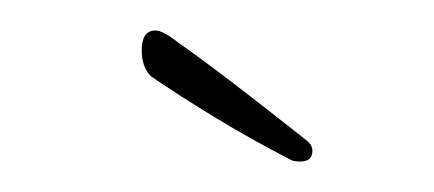

<svg xmlns="http://www.w3.org/2000/svg" viewBox="-20 -465 285 126"><path d="M177 -359Q173 -359 171 -360Q144 -374 121 -388Q98 -402 79 -415Q73 -421 73 -432Q73 -445 82 -445Q87 -445 97 -437Q123 -419 181 -373Q185 -370 185 -366Q185 -359 177 -359Z"/></svg>

Font: Lovers Quarrel
Style: Regular
Weight: 400
Designer: Robert E. Leuschke
Foundry: Robert E. Leuschke
Version: Version 1.010; ttfautohint (v1.8.3)